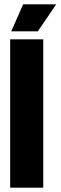

<svg xmlns="http://www.w3.org/2000/svg" viewBox="-20 -868 280 888"><path d="M27 0V-686H180V0ZM155 -723H32L87 -848H240Z"/></svg>

Font: Bricolage Grotesque 72pt Condensed ExtraBold
Style: Regular
Weight: 800
Width: 3
Designer: Mathieu Triay
Foundry: Atelier Triay
Version: Version 1.001;gftools[0.9.33.dev8+g029e19f]